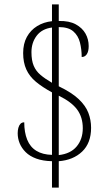

<svg xmlns="http://www.w3.org/2000/svg" viewBox="-20 -780 508 879"><path d="M218 -42Q176 -43 146 -54Q116 -65 97.5 -83.5Q79 -102 70 -124Q61 -146 61 -170Q61 -183 64 -194.5Q67 -206 73.5 -213Q80 -220 91 -220Q91 -174 104.5 -140.5Q118 -107 146.5 -89.5Q175 -72 218 -71V-357Q174 -381 144.5 -405.5Q115 -430 100.5 -462Q86 -494 86 -537Q86 -580 103 -611Q120 -642 150 -660.5Q180 -679 218 -683V-760H249V-684Q297 -685 327 -668.5Q357 -652 371.5 -626Q386 -600 386 -569Q386 -545 377.5 -532Q369 -519 354 -519Q354 -554 346 -585.5Q338 -617 315.5 -636.5Q293 -656 249 -656V-385Q309 -356 340.5 -326Q372 -296 384.5 -263.5Q397 -231 397 -195Q397 -125 356 -86Q315 -47 249 -42V79H218ZM249 -70Q303 -76 331 -109.5Q359 -143 359 -193Q359 -243 333.5 -278Q308 -313 249 -342ZM218 -654Q172 -648 148 -616.5Q124 -585 124 -541Q124 -503 134.5 -478.5Q145 -454 166 -436.5Q187 -419 218 -401Z"/></svg>

Font: Noto Serif Khmer Condensed ExtraLight
Style: Regular
Weight: 250
Width: 3
Designer: Danh Hong and the Monotype Design Team
Foundry: Monotype Imaging Inc.
Version: Version 2.004